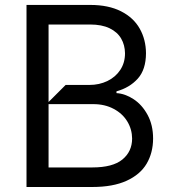

<svg xmlns="http://www.w3.org/2000/svg" viewBox="-20 -747 686 767"><path d="M85.9 0V-727.3H340.2Q413.4 -727.3 463.4 -701.9Q513.5 -676.5 538.2 -632.6Q562.9 -588.8 563.2 -534.1Q562.9 -469.1 530.4 -432.9Q497.9 -396.7 445.3 -382.1V-375Q480.1 -372.9 513.8 -350.7Q547.6 -328.5 569.6 -288Q591.6 -247.5 591.6 -193.2Q591.3 -136.4 565.7 -93Q540.1 -49.7 485.8 -24.9Q431.5 0 348.7 0ZM174 -339.5 242.2 -407.7H337.4Q376.8 -407.7 409.3 -423.5Q441.8 -439.3 460.6 -467.9Q479.4 -496.4 479.4 -534.1Q479 -567.1 464 -593Q448.9 -619 417.8 -634.1Q386.7 -649.1 340.2 -649.1H174ZM348.7 -78.1Q430 -78.1 468.8 -109.7Q507.5 -141.3 507.8 -193.2Q507.5 -230.5 488.5 -261.9Q469.5 -293.3 434.1 -312.1Q398.8 -331 353 -331H174V-78.1Z"/></svg>

Font: Riot Sans
Style: Regular
Weight: 400
Designer: Rasmus Andersson
Foundry: rsms
Version: Version 4.001